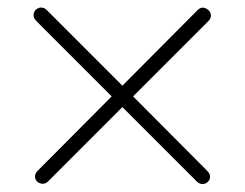

<svg xmlns="http://www.w3.org/2000/svg" viewBox="-20 -536 640 502"><path d="M106 -62Q99 -55 91 -55.5Q83 -56 77.5 -61Q72 -66 71.5 -74Q71 -82 78 -89L272 -284L75 -481Q69 -487 68 -493.5Q67 -500 70 -505.5Q73 -511 78.5 -514Q84 -517 90.5 -516Q97 -515 103 -509L300 -312L496 -509Q504 -517 511.5 -516Q519 -515 525 -509.5Q531 -504 531.5 -496Q532 -488 524 -480L328 -284L522 -89Q528 -83 529 -76.5Q530 -70 527 -65Q524 -60 518.5 -57Q513 -54 506.5 -55Q500 -56 494 -62L300 -256Z"/></svg>

Font: Nunito ExtraLight
Style: Regular
Weight: 200
Designer: Vernon Adams
Foundry: Vernon Adams
Version: Version 3.602;April 4, 2023;FontCreator 14.0.0.2856 64-bit